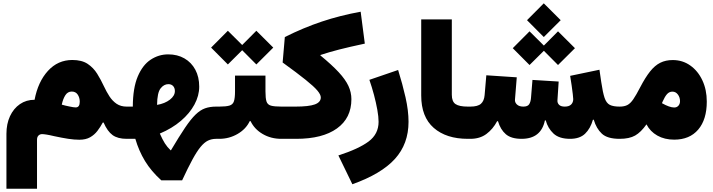

<svg xmlns="http://www.w3.org/2000/svg" viewBox="-20 -833 4278 1152"><path d="M414.1 -473.1Q470.7 -473.1 505.6 -450Q540.5 -426.8 563 -390.6Q585.4 -354.5 603.5 -315.4Q618.7 -282.7 636.7 -254.9Q654.8 -227.1 679.7 -210.2Q704.6 -193.4 740.2 -193.4H740.7V0H740.2Q686.5 0 655.5 -22.5Q624.5 -44.9 601.6 -97.7H596.7Q582.5 -71.3 564.5 -47.6Q546.4 -23.9 520.5 -9.3Q494.6 5.4 456.1 5.4Q425.8 5.4 388.9 -0.2Q352.1 -5.9 304.7 -16.1Q276.4 -22.9 258.8 -25.6Q241.2 -28.3 232.4 -28.3Q219.7 -28.3 210.9 -19.8Q202.1 -11.2 202.1 5.9V299.3H18.6V-30.3Q18.6 -89.8 40 -136Q61.5 -182.1 99.6 -208.3Q137.7 -234.4 187.5 -234.4Q208 -342.3 267.6 -407.7Q327.1 -473.1 414.1 -473.1ZM410.6 -283.7Q386.2 -283.7 372.1 -261.7Q357.9 -239.7 350.6 -205.1Q373 -198.7 395.5 -194.3Q421.9 -188.5 434.1 -188.5Q458.5 -188.5 458.5 -222.7Q458.5 -247.1 446.3 -265.4Q434.1 -283.7 410.6 -283.7Z M989.3 -506.8Q1044.4 -506.8 1086.4 -482.7Q1128.4 -458.5 1151.9 -414.8Q1175.3 -371.1 1175.3 -313Q1175.3 -258.8 1146.7 -205.8Q1118.2 -152.8 1065.2 -107.7Q1012.2 -62.5 939 -31.7Q954.6 3.9 969.2 27.1Q983.9 50.3 1003.4 68.4H1005.9Q1055.2 -14.6 1090.1 -66.4Q1125 -118.2 1153.6 -145.8Q1182.1 -173.3 1210.9 -183.3Q1239.7 -193.4 1276.9 -193.4H1281.2V0H1276.9Q1250 0 1227.8 10.7Q1205.6 21.5 1183.1 48.8Q1160.6 76.2 1134.3 124.8Q1107.9 173.3 1072.8 249H947.8Q887.2 194.3 850.1 133.3Q813 72.3 792 0H740.7Q727.5 0 721.7 -22.7Q715.8 -45.4 715.8 -97.2Q715.8 -148.4 721.7 -170.9Q727.5 -193.4 740.7 -193.4H776.9Q777.3 -305.2 806.6 -374.3Q835.9 -443.4 884.3 -475.1Q932.6 -506.8 989.3 -506.8ZM922.4 -203.6Q969.7 -211.9 999.5 -235.1Q1029.3 -258.3 1029.3 -286.6Q1029.3 -305.2 1018.8 -316.7Q1008.3 -328.1 990.2 -328.1Q963.4 -328.1 943.4 -302.5Q923.3 -276.9 922.4 -203.6Z M1572.8 -284.7Q1572.8 -243.7 1578.9 -224.4Q1585 -205.1 1605.5 -199.2Q1626 -193.4 1668.5 -193.4H1679.2V0H1667.5Q1605.5 0 1555.9 -29.1Q1506.3 -58.1 1483.4 -106.4H1478.5Q1456.1 -58.6 1405.5 -29.3Q1355 0 1295.4 0H1281.2Q1268.1 0 1262.2 -22.7Q1256.3 -45.4 1256.3 -97.2Q1256.3 -148.4 1262.2 -170.9Q1268.1 -193.4 1281.2 -193.4H1295.4Q1336.4 -193.4 1356.7 -199.5Q1377 -205.6 1383.5 -225.1Q1390.1 -244.6 1390.1 -284.7V-379.4H1572.8ZM1246.6 -547.4 1347.2 -648.4 1433.1 -563 1518.1 -648.4 1619.6 -547.4 1518.1 -446.3 1433.1 -531.7 1347.2 -446.3Z M2144 -762.7 2168.9 -571.3Q2075.7 -551.3 2015.4 -535.9Q1955.1 -520.5 1902.3 -502.9V-500.5Q1971.2 -443.8 2012 -399.9Q2052.7 -356 2070.6 -317.4Q2088.4 -278.8 2088.4 -237.8Q2088.4 -124.5 2001.7 -62.3Q1915 0 1757.3 0H1679.2Q1666 0 1660.2 -22.5Q1654.3 -44.9 1654.3 -97.2Q1654.3 -149.4 1660.2 -171.4Q1666 -193.4 1679.2 -193.4H1752.9Q1833 -193.4 1868.9 -206.5Q1904.8 -219.7 1904.8 -248.5Q1904.8 -265.1 1884.3 -289.6Q1863.8 -314 1813.7 -354.2Q1763.7 -394.5 1675.8 -458L1689 -610.8Q1800.3 -666.5 1910.4 -703.4Q2020.5 -740.2 2144 -762.7Z M2196.3 -354 2368.7 -413.1Q2395 -329.1 2413.1 -249.3Q2431.2 -169.4 2431.2 -102.1Q2431.2 30.3 2349.6 120.4Q2268.1 210.4 2094.2 272.5L2010.3 99.6Q2131.8 60.5 2191.7 15.9Q2251.5 -28.8 2251.5 -102.1Q2251.5 -132.3 2243.9 -174.6Q2236.3 -216.8 2223.9 -263.7Q2211.4 -310.5 2196.3 -354Z M2507.3 -716.8H2690.9V-264.6Q2690.9 -223.6 2713.1 -208.5Q2735.4 -193.4 2787.1 -193.4H2787.6V0H2787.1Q2657.7 0 2582.5 -65.7Q2507.3 -131.3 2507.3 -260.3Z M3142.1 -711.9 3242.7 -813 3344.2 -711.9 3242.7 -610.8ZM3056.6 -543.9 3157.2 -645 3243.2 -559.6 3328.1 -645 3429.7 -543.9 3328.1 -442.9 3243.2 -528.3 3157.2 -442.9ZM3537.6 -114.7Q3522.5 -61.5 3490.5 -30.8Q3458.5 0 3400.4 0Q3335 0 3301 -31.7Q3267.1 -63.5 3254.4 -110.8H3249.5Q3226.6 0 3109.4 0Q3047.4 0 3015.1 -27.6Q2982.9 -55.2 2967.8 -106H2962.9Q2937.5 -58.1 2898.4 -29.1Q2859.4 0 2801.8 0H2787.6Q2774.9 0 2768.8 -23.4Q2762.7 -46.9 2762.7 -98.6Q2762.7 -149.4 2768.6 -171.4Q2774.4 -193.4 2787.6 -193.4H2801.8Q2846.7 -193.4 2865.7 -210.4Q2884.8 -227.5 2887.7 -262.2L2897.9 -381.3L3080.6 -369.1L3069.8 -234.9Q3068.4 -218.8 3081.5 -206.1Q3094.7 -193.4 3120.1 -193.4Q3146 -193.4 3155 -207.5Q3164.1 -221.7 3166 -245.6L3174.8 -353.5L3332 -343.8L3324.7 -231.9Q3323.2 -215.8 3334 -204.6Q3344.7 -193.4 3368.7 -193.4Q3394 -193.4 3406.7 -205.8Q3419.4 -218.3 3419.4 -238.3Q3419.4 -245.6 3416.7 -268.1Q3414.1 -290.5 3409.9 -320.3Q3405.8 -350.1 3400.9 -377.9L3576.7 -414.6L3587.4 -341.3Q3596.7 -277.8 3607.4 -246.1Q3618.2 -214.4 3638.7 -203.9Q3659.2 -193.4 3697.8 -193.4H3698.2V0H3697.8Q3624.5 0 3591.3 -30.8Q3558.1 -61.5 3542.5 -114.7Z M3698.2 -193.4Q3726.1 -193.4 3744.4 -202.9Q3762.7 -212.4 3780 -237.8Q3797.4 -263.2 3821.3 -309.6Q3852.1 -368.7 3880.6 -404.5Q3909.2 -440.4 3941.7 -456.5Q3974.1 -472.7 4016.6 -472.7Q4075.7 -472.7 4121.8 -439.9Q4168 -407.2 4194.3 -350.8Q4220.7 -294.4 4220.7 -223.6Q4220.7 -115.7 4169.2 -55.4Q4117.7 4.9 4024.9 4.9Q3967.3 4.9 3924.1 -19.5Q3880.9 -43.9 3858.9 -86.9Q3825.7 -39.6 3790.8 -19.8Q3755.9 0 3698.2 0Q3685.1 0 3679.2 -22.5Q3673.3 -44.9 3673.3 -97.2Q3673.3 -148.4 3679.2 -170.9Q3685.1 -193.4 3698.2 -193.4ZM3951.7 -213.9Q3997.6 -188 4025.4 -188Q4041 -188 4050.5 -198.7Q4060.1 -209.5 4060.1 -226.1Q4060.1 -249 4047.1 -266.1Q4034.2 -283.2 4014.6 -283.2Q3995.6 -283.2 3982.4 -268.6Q3969.2 -253.9 3956.5 -225.1Z"/></svg>

Font: Estedad-FD Black
Style: Regular
Weight: 900
Designer: Amin Abedi
Version: Version 7.3